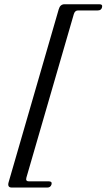

<svg xmlns="http://www.w3.org/2000/svg" viewBox="-20 -746 490 883"><path d="M319.5 -681 101.5 70.5Q96.5 88 112.5 88H204.5Q220.5 88 217 102Q212.5 116.5 198 116.5H34Q13 116.5 19.5 92.5L250 -703Q256.5 -726.5 277 -726.5H437Q453.5 -726.5 449 -711.5Q445.5 -698 429.5 -698H339Q324.5 -698 319.5 -681Z"/></svg>

Font: Fraunces 144pt Soft
Style: Italic
Weight: 400
Italic angle: -16°
Version: Version 1.000;[b76b70a41]